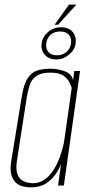

<svg xmlns="http://www.w3.org/2000/svg" viewBox="-20 -802 390 830"><path d="M113 8Q104 8 87 5.5Q70 3 54.5 -7.5Q39 -18 30.5 -41.5Q22 -65 29 -108L74 -384Q83 -441 101.5 -466.5Q120 -492 145 -498.5Q170 -505 198 -505Q228 -505 258.5 -494.5Q289 -484 296 -455L301 -495H326L256 0H231L244 -93Q236 -72 220 -48.5Q204 -25 178 -8.5Q152 8 113 8ZM122 -10Q151 -10 173 -26Q195 -42 210.5 -66Q226 -90 236 -116.5Q246 -143 251.5 -164.5Q257 -186 258 -196L290 -422Q288 -429 281 -444.5Q274 -460 255.5 -474Q237 -488 197 -488Q157 -488 136.5 -473Q116 -458 108 -433Q100 -408 95 -377L53 -106Q48 -72 54.5 -52Q61 -32 74 -23.5Q87 -15 100.5 -12.5Q114 -10 122 -10ZM223 -545Q191 -545 173.5 -565.5Q156 -586 160 -614Q164 -643 187.5 -663.5Q211 -684 243 -684Q278 -684 294.5 -663.5Q311 -643 307 -614Q303 -586 278 -565.5Q253 -545 223 -545ZM226 -563Q251 -563 267.5 -577.5Q284 -592 287 -614Q290 -638 277.5 -652Q265 -666 240 -666Q215 -666 199 -652Q183 -638 180 -614Q177 -592 189 -577.5Q201 -563 226 -563ZM216 -695 278 -782H310L231 -695Z"/></svg>

Font: Alumni Sans SC Thin
Style: Italic
Weight: 100
Italic angle: -8°
Designer: Robert E. Leuschke
Foundry: Robert E. Leuschke
Version: Version 1.016